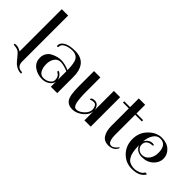

<svg xmlns="http://www.w3.org/2000/svg" viewBox="-11 -1350 2135 2135"><g transform="rotate(45 1056.5 -282.5)"><path d="M105 -32V-696H205V25Q205 108 280 111Q285 111 288.5 115Q292 119 292 125Q292 131 288 131Q254 131 226 117Q198 103 183 88.5Q168 74 144 44Q120 14 103 -4Q86 -22 67.5 -28.5Q49 -35 26 -36.5Q3 -38 3 -46Q3 -57 33.5 -57Q64 -57 105 -32Z M497 10Q425 10 369.5 -30.5Q314 -71 314 -143Q314 -185 334.5 -216Q355 -247 387 -262Q446 -292 502 -292Q558 -292 629 -262Q628 -378 600.5 -416.5Q573 -455 516 -455Q459 -455 417.5 -434Q376 -413 376 -378Q376 -366 365.5 -366Q355 -366 355 -377Q355 -419 401.5 -446.5Q448 -474 539 -474Q729 -474 729 -250V0H629V-79Q622 -40 584 -15Q546 10 497 10ZM585 -177Q621 -152 629 -108V-244Q557 -273 511.5 -273Q466 -273 440 -235Q414 -197 414 -142Q414 -87 435.5 -48.5Q457 -10 500.5 -10Q544 -10 577 -32.5Q610 -55 610 -86Q610 -140 574 -160Q559 -169 559 -177Q559 -185 566 -185Q573 -185 585 -177Z M1040 -207Q1034 -207 1034 -215Q1034 -223 1045.5 -230.5Q1057 -238 1086.5 -238Q1116 -238 1135.5 -213Q1155 -188 1157 -158V-463H1256V0H1157V-146Q1153 -83 1095 -36.5Q1037 10 974 10Q908 10 876.5 -35.5Q845 -81 845 -229V-463H945V-255Q945 -137 957.5 -79Q970 -21 1005 -21Q1049 -21 1093 -62Q1137 -103 1137 -149Q1137 -173 1124.5 -195.5Q1112 -218 1089.5 -218Q1067 -218 1054.5 -212.5Q1042 -207 1040 -207Z M1320 -443V-463H1412V-600H1512V-463H1617V-443H1512V-134Q1512 -10 1566 -10Q1587 -10 1605 -23.5Q1623 -37 1633 -50.5Q1643 -64 1647 -64Q1651 -64 1651 -59.5Q1651 -55 1648 -49Q1618 10 1538 10Q1474 10 1443 -39Q1412 -88 1412 -170V-443Z M2045 -69H2074Q2035 10 1910 10Q1814 10 1747.5 -58.5Q1681 -127 1681 -230.5Q1681 -334 1751 -403.5Q1821 -473 1903.5 -473Q1986 -473 2033.5 -427.5Q2081 -382 2081 -320Q2081 -258 2030 -210Q1979 -162 1896 -162Q1813 -162 1780 -233Q1781 -226 1782.5 -203Q1784 -180 1785 -167Q1786 -154 1790.5 -131Q1795 -108 1800.5 -94Q1806 -80 1817 -62.5Q1828 -45 1842 -35Q1856 -25 1877.5 -18Q1899 -11 1930 -11Q1961 -11 1996 -25.5Q2031 -40 2045 -69ZM1995 -325Q1995 -454 1897 -454Q1849 -454 1818.5 -407.5Q1788 -361 1784 -295Q1796 -323 1820.5 -340Q1845 -357 1871.5 -357Q1898 -357 1898 -347.5Q1898 -338 1886 -338Q1840 -335 1818.5 -315Q1797 -295 1797 -261Q1797 -227 1821.5 -203.5Q1846 -180 1879 -180Q1933 -180 1964 -223.5Q1995 -267 1995 -325Z"/></g></svg>

Font: Spirax
Style: Regular
Weight: 400
Designer: Brenda Gallo (gbrenda1987@gmail.com)
Foundry: Brenda Gallo
Version: Version 1.002